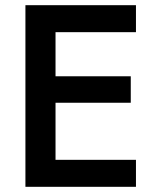

<svg xmlns="http://www.w3.org/2000/svg" viewBox="-20 -720 611 740"><path d="M194 -324V-104H504V0H78V-700H504V-596H194V-426H484V-324Z"/></svg>

Font: Renner* Medium
Style: Medium
Weight: 500
Version: Version 003.000 ; ttfautohint (v0.97) -l 8 -r 50 -G 200 -x 1